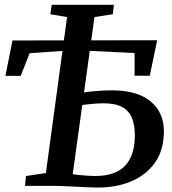

<svg xmlns="http://www.w3.org/2000/svg" viewBox="-20 -790 732 816"><path d="M399.5 7Q373.5 7 338 5.2Q302.5 3.5 268 1.8Q233.5 0 210.5 0H86L90.5 -42L175 -54.5L265 -717.5L194 -729.5L200 -769.5H464L459.5 -729.5L381.5 -717.5L289 -50Q298.5 -48 316.5 -46.2Q334.5 -44.5 353.5 -43.2Q372.5 -42 385 -42Q440 -42 477.2 -60.5Q514.5 -79 533.8 -117.8Q553 -156.5 553 -216Q553 -259 540.5 -289.2Q528 -319.5 498.8 -335.2Q469.5 -351 419.5 -351Q404.5 -351 384.2 -349.5Q364 -348 347 -346Q330 -344 323 -342L328 -395.5Q343 -398.5 363 -400.8Q383 -403 406.8 -404.5Q430.5 -406 456.5 -406Q563 -406 619.8 -359.2Q676.5 -312.5 676.5 -232Q676.5 -151.5 638.2 -98.2Q600 -45 537 -19Q474 7 399.5 7ZM3 -467.5 33 -618 648 -619 616.5 -468H552V-564.5L296.5 -577L106 -564L68 -467.5Z"/></svg>

Font: Merriweather 28pt Medium
Style: Italic
Weight: 500
Italic angle: -7.8°
Version: Version 2.101